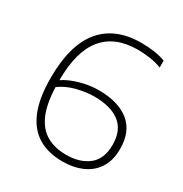

<svg xmlns="http://www.w3.org/2000/svg" viewBox="-175 -882 974 1023"><g transform="rotate(30 312.0 -370.0)"><path d="M351 9Q265.5 9 203.8 -27.2Q142 -63.5 108.8 -142Q75.5 -220.5 75.5 -346.5Q75.5 -548.5 159 -648.8Q242.5 -749 402.5 -749Q440.5 -749 479.2 -743.8Q518 -738.5 551 -726V-683.5Q517.5 -697 477.5 -702.5Q437.5 -708 404.5 -708Q264 -708 193 -621.5Q122 -535 122 -358.5Q163 -385.5 219.5 -401.2Q276 -417 332 -417Q452 -417 518.8 -363.2Q585.5 -309.5 585.5 -202.5Q585.5 -132.5 555.8 -85.5Q526 -38.5 473 -14.8Q420 9 351 9ZM327 -376Q279.5 -376 222.2 -361.8Q165 -347.5 122.5 -316Q126 -212.5 154 -150Q182 -87.5 232 -59.5Q282 -31.5 351 -31.5Q435 -31.5 487.5 -72.8Q540 -114 540 -201.5Q540 -290 485 -333Q430 -376 327 -376Z"/></g></svg>

Font: Encode Sans Exp XLt
Style: Regular
Weight: 200
Width: 7
Designer: Multiple Designers
Foundry: Impallari Type
Version: Version 3.002; ttfautohint (v1.8.3) -l 8 -r 50 -G 200 -x 14 